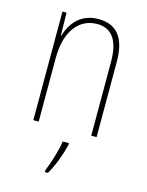

<svg xmlns="http://www.w3.org/2000/svg" viewBox="-115 -608 688 900"><g transform="rotate(15 229.0 -158.0)"><path d="M250 -537C161 -537 118 -475 101 -416H99L97 -527H77V0H103V-308C103 -445 167 -513 250 -513C317 -513 358 -468 358 -359V0H384V-366C384 -485 336 -537 250 -537ZM266 70V61H236C231 102 207 178 192 212V221H207C234 175 254 118 266 70Z"/></g></svg>

Font: Noto Sans Gujarati UI Condensed Thin
Style: Regular
Weight: 100
Width: 3
Designer: Jelle Bosma - Monotype Design Team, Universal Thirst
Foundry: Monotype Imaging Inc.
Version: Version 2.106